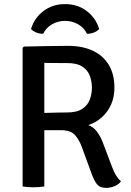

<svg xmlns="http://www.w3.org/2000/svg" viewBox="-20 -911 640 938"><path d="M539 -482Q539 -436 522.2 -399.2Q505.5 -362.5 476.5 -337Q447.5 -311.5 411 -300Q436 -291.5 453.5 -268Q471 -244.5 482 -215.5L526.5 -98Q537.5 -68.5 547.5 -52.8Q557.5 -37 571 -25.5Q560.5 -10 539.8 -1.5Q519 7 499 7Q469 7 455 -9.5Q441 -26 429 -58.5L379.5 -193.5Q367 -228 346 -251.5Q325 -275 278 -275H152.5V-357.5Q175 -358.5 203.5 -359.5Q232 -360.5 259.8 -361Q287.5 -361.5 307 -361.5Q356 -361.5 382.5 -379.5Q409 -397.5 419 -425.2Q429 -453 429 -482Q429 -512.5 419 -540.2Q409 -568 382.5 -585.5Q356 -603 307 -603Q292.5 -603 273.2 -603Q254 -603 233.8 -603.2Q213.5 -603.5 196.5 -604V0Q184 2 169.8 3Q155.5 4 142.5 4Q131.5 4 116.8 3Q102 2 90.5 0V-677.5L97 -683.5Q153.5 -684.5 207.5 -685.8Q261.5 -687 312.5 -687Q382 -687 432.8 -663.5Q483.5 -640 511.2 -594.5Q539 -549 539 -482ZM464.5 -769Q454 -758 437.8 -751.8Q421.5 -745.5 405 -746Q391.5 -775 362.2 -792Q333 -809 298 -809Q263 -809 233.8 -792Q204.5 -775 191 -746Q175 -745.5 158.5 -751.8Q142 -758 131.5 -769Q147.5 -823 192.2 -857Q237 -891 298 -891Q359 -891 403.8 -857Q448.5 -823 464.5 -769Z"/></svg>

Font: Signika Light
Style: Regular
Weight: 400
Version: Version 2.003;gftools[0.9.32]